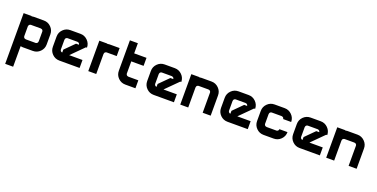

<svg xmlns="http://www.w3.org/2000/svg" viewBox="-23 -1650 5817 2965"><g transform="rotate(20 2886.0 -167.0)"><path d="M188.3 -4.2V333.3H57.5V-500H188.3V-495.8Q205.8 -500 224.2 -500H390.8Q460 -500 508.8 -450.8Q557.5 -401.7 557.5 -333.3V-166.7Q557.5 -97.5 508.8 -48.8Q460 0 390.8 0H224.2Q205.8 0 188.3 -4.2ZM390.8 -130.8Q404.2 -132.5 414.2 -141.7Q424.2 -150.8 424.2 -166.7H425.8V-333.3Q424.2 -346.7 415.4 -356.7Q406.7 -366.7 390.8 -366.7V-368.3H224.2Q210.8 -366.7 200.4 -357.9Q190 -349.2 190 -333.3H188.3V-166.7Q190 -153.3 199.2 -142.9Q208.3 -132.5 224.2 -132.5V-130.8Z M940 -130.8H1159.2V0H825.8Q756.7 0 707.9 -48.8Q659.2 -97.5 659.2 -166.7V-333.3Q659.2 -402.5 707.9 -451.2Q756.7 -500 825.8 -500H992.5Q1060.8 -500 1110 -450.8Q1159.2 -401.7 1159.2 -333.3H1142.5L975.8 -166.7ZM825.8 -132.5V-180L979.2 -333.3H1027.5Q1025.8 -346.7 1017.1 -356.7Q1008.3 -366.7 992.5 -366.7V-368.3H825.8Q812.5 -366.7 802.1 -357.9Q791.7 -349.2 791.7 -333.3H790V-166.7Q791.7 -153.3 800.8 -142.9Q810 -132.5 825.8 -132.5Z M1468.3 -500H1635V-368.3H1468.3Q1455 -366.7 1444.6 -357.9Q1434.2 -349.2 1434.2 -333.3H1432.5V0H1301.7V-500H1432.5V-495.8Q1450 -500 1468.3 -500Z M1910 0Q1840.8 0 1792.1 -48.8Q1743.3 -97.5 1743.3 -166.7V-666.7H1874.2V-500H2076.7V-368.3H1874.2V-166.7Q1875.8 -153.3 1885 -142.9Q1894.2 -132.5 1910 -132.5V-130.8H2076.7V0Z M2490 -130.8H2709.2V0H2375.8Q2306.7 0 2257.9 -48.8Q2209.2 -97.5 2209.2 -166.7V-333.3Q2209.2 -402.5 2257.9 -451.2Q2306.7 -500 2375.8 -500H2542.5Q2610.8 -500 2660 -450.8Q2709.2 -401.7 2709.2 -333.3H2692.5L2525.8 -166.7ZM2375.8 -132.5V-180L2529.2 -333.3H2577.5Q2575.8 -346.7 2567.1 -356.7Q2558.3 -366.7 2542.5 -366.7V-368.3H2375.8Q2362.5 -366.7 2352.1 -357.9Q2341.7 -349.2 2341.7 -333.3H2340V-166.7Q2341.7 -153.3 2350.8 -142.9Q2360 -132.5 2375.8 -132.5Z M2944.2 0H2813.3V-500H2944.2V-495.8Q2961.7 -500 2980 -500H3146.7Q3215 -500 3264.2 -450.8Q3313.3 -401.7 3313.3 -333.3V0H3181.7V-333.3Q3180 -346.7 3171.2 -356.7Q3162.5 -366.7 3146.7 -366.7V-368.3H2980Q2966.7 -366.7 2956.2 -357.9Q2945.8 -349.2 2945.8 -333.3H2944.2Z M3703.3 -130.8H3922.5V0H3589.2Q3520 0 3471.3 -48.8Q3422.5 -97.5 3422.5 -166.7V-333.3Q3422.5 -402.5 3471.3 -451.2Q3520 -500 3589.2 -500H3755.8Q3824.2 -500 3873.3 -450.8Q3922.5 -401.7 3922.5 -333.3H3905.8L3739.2 -166.7ZM3589.2 -132.5V-180L3742.5 -333.3H3790.8Q3789.2 -346.7 3780.4 -356.7Q3771.7 -366.7 3755.8 -366.7V-368.3H3589.2Q3575.8 -366.7 3565.4 -357.9Q3555 -349.2 3555 -333.3H3553.3V-166.7Q3555 -153.3 3564.2 -142.9Q3573.3 -132.5 3589.2 -132.5Z M4383.3 -333.3Q4381.7 -346.7 4372.9 -356.7Q4364.2 -366.7 4348.3 -366.7V-368.3H4181.7Q4168.3 -366.7 4157.9 -357.9Q4147.5 -349.2 4147.5 -333.3H4145.8V-166.7Q4147.5 -153.3 4156.7 -142.9Q4165.8 -132.5 4181.7 -132.5V-130.8H4348.3Q4361.7 -132.5 4371.7 -141.7Q4381.7 -150.8 4381.7 -166.7H4515Q4515 -97.5 4466.2 -48.8Q4417.5 0 4348.3 0H4181.7Q4112.5 0 4063.8 -48.8Q4015 -97.5 4015 -166.7V-333.3Q4015 -402.5 4063.8 -451.2Q4112.5 -500 4181.7 -500H4348.3Q4416.7 -500 4465.8 -450.8Q4515 -401.7 4515 -333.3Z M4888.3 -130.8H5107.5V0H4774.2Q4705 0 4656.2 -48.8Q4607.5 -97.5 4607.5 -166.7V-333.3Q4607.5 -402.5 4656.2 -451.2Q4705 -500 4774.2 -500H4940.8Q5009.2 -500 5058.3 -450.8Q5107.5 -401.7 5107.5 -333.3H5090.8L4924.2 -166.7ZM4774.2 -132.5V-180L4927.5 -333.3H4975.8Q4974.2 -346.7 4965.4 -356.7Q4956.7 -366.7 4940.8 -366.7V-368.3H4774.2Q4760.8 -366.7 4750.4 -357.9Q4740 -349.2 4740 -333.3H4738.3V-166.7Q4740 -153.3 4749.2 -142.9Q4758.3 -132.5 4774.2 -132.5Z M5342.5 0H5211.7V-500H5342.5V-495.8Q5360 -500 5378.3 -500H5545Q5613.3 -500 5662.5 -450.8Q5711.7 -401.7 5711.7 -333.3V0H5580V-333.3Q5578.3 -346.7 5569.6 -356.7Q5560.8 -366.7 5545 -366.7V-368.3H5378.3Q5365 -366.7 5354.6 -357.9Q5344.2 -349.2 5344.2 -333.3H5342.5Z"/></g></svg>

Font: 0xA000-Squareish
Style: Squareish-Bold
Weight: 700
Version: Version 0.1